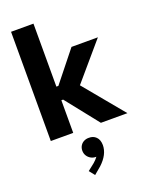

<svg xmlns="http://www.w3.org/2000/svg" viewBox="-189 -844 954 1242"><g transform="rotate(-20 288.0 -223.5)"><path d="M48.8 -752H203.1V-318.4H216.8L382.8 -526.4H564.5L349.1 -274.4L576.2 0H393.6L215.3 -224.6H203.1V0H48.8ZM212.9 266.6 259.8 229.5Q277.8 214.4 291 196.3H286.1Q269.5 196.3 253.9 187.7Q238.3 179.2 228.5 163.8Q218.8 148.4 218.8 128.9Q218.8 109.9 228 94.7Q237.3 79.6 252.9 71.8Q268.6 64 286.1 64.5Q316.4 63.5 336.2 83Q356 102.5 356.4 139.6Q356 204.1 293 262.7L243.2 304.7Z"/></g></svg>

Font: Reddit Sans Chocolate ExtraBold
Style: Regular
Weight: 800
Designer: Stephen Hutchings
Foundry: Reddit
Version: Version 1.011